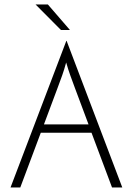

<svg xmlns="http://www.w3.org/2000/svg" viewBox="-20 -826 585 846"><path d="M26.4 0 272.2 -645.8H273.6L518.8 0H473.6L383.3 -241H159.7L69.4 0ZM173.6 -277.8H370.1L310.4 -437.5Q297.9 -470.8 289.6 -494.1Q281.2 -517.4 271.5 -550.7Q262.5 -517.4 254.2 -494.4Q245.8 -471.5 233.3 -437.5ZM248.6 -693.8 136.8 -806.2H191L288.2 -693.8Z"/></svg>

Font: Afacad Flux ExtraLight
Style: Regular
Weight: 250
Designer: Kristian Moeller
Foundry: Dicotype
Version: Version 1.100